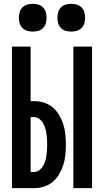

<svg xmlns="http://www.w3.org/2000/svg" viewBox="-20 -977 540 997"><path d="M361 0V-735H458V0ZM42 0V-735H139V-452H156Q183 -452 208.5 -444Q234 -436 254 -419Q274 -402 287.5 -379Q301 -356 309 -330.5Q317 -305 319.5 -279Q322 -253 322 -226Q322 -200 319.5 -173.5Q317 -147 309 -121.5Q301 -96 287.5 -73Q274 -50 254 -33Q234 -16 208.5 -8Q183 0 156 0ZM139 -84H156Q171 -84 183 -92.5Q195 -101 202.5 -113.5Q210 -126 214.5 -140Q219 -154 221 -168Q223 -182 224 -197Q225 -212 225 -226Q225 -241 224 -255.5Q223 -270 221 -284Q219 -298 214.5 -312.5Q210 -327 202.5 -339.5Q195 -352 183 -360.5Q171 -369 156 -369H139ZM350 -813Q335 -813 321 -817Q307 -821 296.5 -831.5Q286 -842 282 -856Q278 -870 278 -885Q278 -900 282 -914Q286 -928 296.5 -938.5Q307 -949 321 -953Q335 -957 350 -957Q365 -957 379 -953Q393 -949 403.5 -938.5Q414 -928 418 -914Q422 -900 422 -885Q422 -870 418 -856Q414 -842 403.5 -831.5Q393 -821 379 -817Q365 -813 350 -813ZM150 -813Q135 -813 121 -817Q107 -821 96.5 -831.5Q86 -842 82 -856Q78 -870 78 -885Q78 -900 82 -914Q86 -928 96.5 -938.5Q107 -949 121 -953Q135 -957 150 -957Q165 -957 179 -953Q193 -949 203.5 -938.5Q214 -928 218 -914Q222 -900 222 -885Q222 -870 218 -856Q214 -842 203.5 -831.5Q193 -821 179 -817Q165 -813 150 -813Z"/></svg>

Font: Iosevka Term Curly
Style: Bold
Weight: 700
Designer: Belleve Invis
Foundry: Belleve Invis
Version: Version 32.3.0